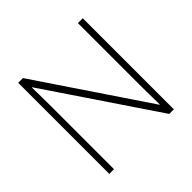

<svg xmlns="http://www.w3.org/2000/svg" viewBox="-177 -889 1064 1064"><g transform="rotate(-45 355.5 -357.0)"><path d="M608 0V-714H570V-231C570 -181 571 -120 572 -74H570L139 -714H102V0H139V-481C139 -538 138 -587 137 -642H139L572 0Z"/></g></svg>

Font: Noto Sans Thai Looped ExtraLight
Style: Regular
Weight: 200
Designer: Sasikarn Vongin, Ben Mitchell
Foundry: The Fontpad Ltd
Version: Version 1.001